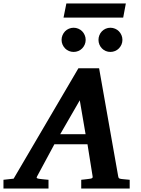

<svg xmlns="http://www.w3.org/2000/svg" viewBox="-73 -1077 808 1097"><path d="M382.8 -503.9 271 -310.1H416ZM391.1 0V-49.8Q398.9 -50.8 407 -51.5Q415 -52.2 421.9 -53.2Q429.7 -54.2 437 -55.2Q446.8 -56.2 452.1 -58.6Q457.5 -61 456.1 -69.8L426.8 -252.9H237.8L139.2 -69.8Q134.3 -62.5 138.2 -59.3Q142.1 -56.2 151.9 -55.2Q159.7 -54.2 168.5 -53.2Q175.8 -52.2 185.1 -51.5Q194.3 -50.8 204.1 -49.8V0H-53.2V-49.8L4.9 -56.2L375 -687H493.2L602.1 -70.8Q603.5 -61 607.2 -58.3Q610.8 -55.7 622.1 -54.2Q628.9 -53.7 636.7 -52.7Q643.6 -51.8 651.6 -51.3Q659.7 -50.8 668 -49.8V0ZM416.5 -849.1Q416.5 -835 411.1 -822.5Q405.8 -810.1 396.5 -800.5Q387.2 -791 374.5 -785.6Q361.8 -780.3 347.7 -780.3Q333.5 -780.3 320.8 -785.6Q308.1 -791 298.8 -800.5Q289.6 -810.1 284.2 -822.5Q278.8 -835 278.8 -849.1Q278.8 -863.3 284.2 -876Q289.6 -888.7 298.8 -898.2Q308.1 -907.7 320.8 -913.1Q333.5 -918.5 347.7 -918.5Q361.8 -918.5 374.5 -913.1Q387.2 -907.7 396.5 -898.2Q405.8 -888.7 411.1 -876Q416.5 -863.3 416.5 -849.1ZM626.5 -849.1Q626.5 -835 621.1 -822.5Q615.7 -810.1 606.4 -800.5Q597.2 -791 584.5 -785.6Q571.8 -780.3 557.6 -780.3Q543.5 -780.3 531 -785.6Q518.6 -791 509.3 -800.5Q500 -810.1 494.9 -822.5Q489.7 -835 489.7 -849.1Q489.7 -863.3 494.9 -876Q500 -888.7 509.3 -898.2Q518.6 -907.7 531 -913.1Q543.5 -918.5 557.6 -918.5Q571.8 -918.5 584.5 -913.1Q597.2 -907.7 606.4 -898.2Q615.7 -888.7 621.1 -876Q626.5 -863.3 626.5 -849.1ZM630.9 -976.6H290L306.2 -1057.1H646Z"/></svg>

Font: Charis SIL APac
Style: Bold Italic
Weight: 700
Italic angle: -11°
Foundry: SIL International
Version: Version 5.000